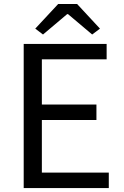

<svg xmlns="http://www.w3.org/2000/svg" viewBox="-20 -957 629 977"><path d="M100.6 0V-733.4H522.6V-655.2H193V-425.1H470.7V-346.4H193V-78.6H533.6V0ZM198.8 -781.4 159.4 -811.3 276.1 -936.7H372.3L488.7 -811.3L449 -781.4L326.1 -885.1H321.7Z"/></svg>

Font: Noto Sans TC Thin
Style: Regular
Weight: 100
Designer: Ryoko NISHIZUKA 西塚涼子 (kana, bopomofo & ideographs); Paul D. Hunt (Latin, Greek & Cyrillic); Sandoll Communications 산돌커뮤니
Foundry: Adobe
Version: Version 2.004-H2;hotconv 1.0.118;makeotfexe 2.5.65603